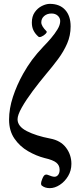

<svg xmlns="http://www.w3.org/2000/svg" viewBox="-20 -745 390 995"><path d="M238 230Q213 230 197 217Q188 210 198 185Q205 166 212 162Q219 158 227 161Q251 171 262 171Q274 171 281.5 161Q289 151 289 135Q289 112 272 98Q255 84 211 74Q168 63 125.5 38.5Q83 14 55 -26.5Q27 -67 27 -125Q27 -182 47 -243Q67 -304 100 -363Q122 -402 146 -434.5Q170 -467 206 -505Q225 -524 244.5 -547Q264 -570 278 -593Q292 -616 292 -636Q292 -652 279.5 -663.5Q267 -675 247 -675Q224 -675 209 -662Q194 -649 194 -629Q194 -610 221 -583Q225 -579 216.5 -570Q208 -561 195.5 -555.5Q183 -550 178 -556Q163 -569 154 -586.5Q145 -604 145 -628Q145 -660 160 -681.5Q175 -703 197 -714Q219 -725 238 -725Q289 -725 317.5 -694Q346 -663 346 -608Q346 -561 328 -519.5Q310 -478 281 -439Q252 -400 218 -360Q183 -318 149 -272.5Q115 -227 93 -188Q71 -149 71 -127Q71 -90 119 -65.5Q167 -41 240 -27Q294 -17 322 20Q350 57 350 104Q350 139 333 167.5Q316 196 290 213Q264 230 238 230Z"/></svg>

Font: Junicode SmExp
Style: Bold Italic
Weight: 700
Width: 6
Italic angle: -11°
Designer: Peter S. Baker
Version: Version 2.205; ttfautohint (v1.8.4)